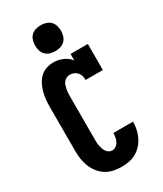

<svg xmlns="http://www.w3.org/2000/svg" viewBox="-240 -1061 979 1156"><g transform="rotate(-30 250.0 -483.5)"><path d="M248 8Q220 8 192 2Q164 -4 140 -19Q116 -34 98.5 -56.5Q81 -79 70.5 -105Q60 -131 56 -159Q52 -187 52 -215V-520Q52 -545 54.5 -570.5Q57 -596 63.5 -620.5Q70 -645 81.5 -668Q93 -691 111 -708.5Q129 -726 154 -734.5Q179 -743 204 -743Q237 -743 268.5 -729.5Q300 -716 320 -690V-735H440V-554H320Q320 -568 316.5 -582Q313 -596 303.5 -607Q294 -618 280.5 -623.5Q267 -629 253 -629Q241 -629 230 -624Q219 -619 211.5 -610Q204 -601 200 -590Q196 -579 193.5 -567Q191 -555 190 -543.5Q189 -532 189 -520V-215Q189 -204 189.5 -192.5Q190 -181 192.5 -169.5Q195 -158 199 -147Q203 -136 209.5 -127Q216 -118 226 -112Q236 -106 248 -106Q262 -106 274.5 -115Q287 -124 293.5 -137Q300 -150 302.5 -164.5Q305 -179 305 -194H442Q442 -168 436.5 -142Q431 -116 419.5 -92Q408 -68 390 -48Q372 -28 349 -15Q326 -2 300 3Q274 8 248 8ZM250 -795Q232 -795 214 -800.5Q196 -806 183.5 -818.5Q171 -831 165.5 -849Q160 -867 160 -885Q160 -903 165.5 -921Q171 -939 183.5 -951.5Q196 -964 214 -969.5Q232 -975 250 -975Q268 -975 286 -969.5Q304 -964 316.5 -951.5Q329 -939 334.5 -921Q340 -903 340 -885Q340 -867 334.5 -849Q329 -831 316.5 -818.5Q304 -806 286 -800.5Q268 -795 250 -795Z"/></g></svg>

Font: Iosevka Slab Heavy
Style: Regular
Weight: 900
Monospace: yes
Designer: Belleve Invis
Foundry: Belleve Invis
Version: Version 11.1.0; ttfautohint (v1.8.3)